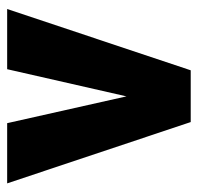

<svg xmlns="http://www.w3.org/2000/svg" viewBox="-28 -512 540 523"><g transform="rotate(-90 241.5 -250.0)"><path d="M168 -500 241 -175 315 -500H479L312 0H171L4 -500Z"/></g></svg>

Font: Epunda Sans ExtraBold
Style: Regular
Weight: 800
Designer: Simon Atzbach
Foundry: typofactur
Version: Version 2.204; ttfautohint (v1.8.4.7-5d5b)